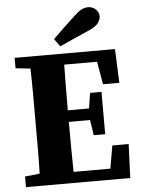

<svg xmlns="http://www.w3.org/2000/svg" viewBox="-59 -926 713 972"><g transform="rotate(-5 297.5 -440.0)"><path d="M240 -734Q268 -762 296 -788.5Q324 -815 351 -840Q375 -863 391.5 -871.5Q408 -880 425 -880Q449 -880 464.5 -864.5Q480 -849 480 -829Q480 -815 469 -797.5Q458 -780 423 -764Q384 -747 345 -729.5Q306 -712 268 -695ZM33 -604V-657H543L550 -485H467L447 -601H280Q279 -544 278.5 -486Q278 -428 278 -369H386L398 -447H456V-232H398L386 -310H278Q278 -241 278.5 -179Q279 -117 280 -56H467L487 -172H570L563 0H33V-54L108 -62Q110 -123 110 -185Q110 -247 110 -310V-347Q110 -409 110 -471.5Q110 -534 108 -596Z"/></g></svg>

Font: Source Serif 4
Style: Bold
Weight: 700
Designer: Frank Grießhammer
Foundry: Adobe
Version: Version 4.005;hotconv 1.1.0;makeotfexe 2.6.0